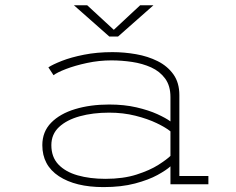

<svg xmlns="http://www.w3.org/2000/svg" viewBox="-20 -714 915 744"><path d="M381 11Q272.5 11 208.2 -31.2Q144 -73.5 144 -151.5Q144 -203.5 178.2 -238.5Q212.5 -273.5 271.2 -291.2Q330 -309 403 -309Q461.5 -309 508.8 -298Q556 -287 589.5 -271.8Q623 -256.5 640.5 -243.5V-338Q640.5 -381.5 620 -409.5Q599.5 -437.5 565.8 -452.8Q532 -468 491.8 -474Q451.5 -480 411.5 -480Q364 -480 317.2 -470Q270.5 -460 235.5 -446.5Q200.5 -433 187.5 -422.5L167.5 -453Q184 -464 219.5 -478Q255 -492 305.5 -502Q356 -512 416 -512Q461.5 -512 507.2 -504Q553 -496 591 -477Q629 -458 652 -425.8Q675 -393.5 675 -345.5V-32H787.5V0H640.5V-69.5Q625 -55 590.5 -36Q556 -17 503.2 -3Q450.5 11 381 11ZM388.5 -21Q457.5 -21 509 -37.5Q560.5 -54 593.8 -75.2Q627 -96.5 640.5 -110V-205Q623 -219.5 587.8 -236.5Q552.5 -253.5 505 -265.5Q457.5 -277.5 403 -277.5Q340 -277.5 289.2 -263.5Q238.5 -249.5 208.8 -221.8Q179 -194 179 -151.5Q179 -105.5 206.2 -76.8Q233.5 -48 281 -34.5Q328.5 -21 388.5 -21ZM266.5 -693.5H318L421 -598.5L523 -693.5H574.5L437.5 -572.5H403.5Z"/></svg>

Font: Trispace SemiExpanded Thin
Style: Regular
Weight: 100
Width: 6
Designer: Tyler Finck
Foundry: Etcetera Type Company
Version: Version 1.210; ttfautohint (v1.8.3)